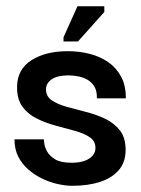

<svg xmlns="http://www.w3.org/2000/svg" viewBox="-20 -589 455 619"><path d="M212.7 10Q192 10 166.8 4.5Q141.7 -1 117 -12.7Q92.3 -24.3 71.7 -42.2Q51 -60 38.8 -84.2Q26.7 -108.3 26.7 -139.7H121.3Q121.3 -138.7 122.7 -127Q124 -115.3 131.8 -100.8Q139.7 -86.3 157.8 -75.3Q176 -64.3 210.3 -64.3Q237 -64.3 254.2 -71Q271.3 -77.7 279.7 -88.5Q288 -99.3 287.7 -112.3Q287.7 -134.3 269.3 -146.7Q251 -159 222 -167Q193 -175 160.7 -183.7Q128.3 -192.3 99.5 -206.3Q70.7 -220.3 52.7 -244.5Q34.7 -268.7 35 -308.3Q35.3 -365.7 81.3 -394.8Q127.3 -424 198.3 -424Q235.7 -424 269.3 -415.3Q303 -406.7 329.2 -388.5Q355.3 -370.3 370.7 -341.5Q386 -312.7 385.7 -272H292.3Q293 -294.7 284.7 -309.2Q276.3 -323.7 262.3 -331.7Q248.3 -339.7 232.3 -342.8Q216.3 -346 201 -346Q165 -346 146.7 -333.3Q128.3 -320.7 128.3 -301Q128.3 -278.3 146.8 -265.7Q165.3 -253 194.5 -244.8Q223.7 -236.7 256.7 -228.3Q289.7 -220 318.8 -206.2Q348 -192.3 366.5 -168.7Q385 -145 385 -105.7Q385 -66.7 363.5 -41.2Q342 -15.7 303.3 -2.8Q264.7 10 212.7 10ZM231.3 -455.3H184.7V-468.7L229.7 -568.7H316.3V-550.3Z"/></svg>

Font: Darker Grotesque Light
Style: Regular
Weight: 300
Designer: Gabriel Lam
Foundry: TypeRant
Version: Version 1.000;gftools[0.9.28]